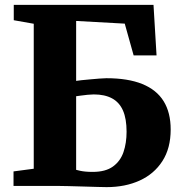

<svg xmlns="http://www.w3.org/2000/svg" viewBox="-20 -763 742 788"><path d="M417.5 5Q406.5 5 380.2 4.2Q354 3.5 321.8 2.5Q289.5 1.5 260.2 0.8Q231 0 213.5 0H35.5V-59.5L118.5 -70.5V-665.5L36.5 -680V-743H610L622.5 -535.5H528.5L492 -666L292.5 -677V-431Q298 -432 313.8 -433.8Q329.5 -435.5 349.5 -437.2Q369.5 -439 387.8 -440.5Q406 -442 416.5 -442Q505.5 -442 564 -418.2Q622.5 -394.5 651.5 -347.8Q680.5 -301 680.5 -231.5Q680.5 -154.5 646.5 -101.8Q612.5 -49 553.2 -22Q494 5 417.5 5ZM360.5 -57.5Q413 -57.5 443.5 -79.5Q474 -101.5 486.8 -138.8Q499.5 -176 499.5 -222.5Q499.5 -275.5 484.8 -309.2Q470 -343 440 -359.2Q410 -375.5 365 -375.5Q355 -375.5 339.5 -374Q324 -372.5 310.5 -370.5Q297 -368.5 292.5 -368V-66Q300 -64 309 -62Q318 -60 330.5 -58.8Q343 -57.5 360.5 -57.5Z"/></svg>

Font: Merriweather 36pt Black
Style: Regular
Weight: 900
Version: Version 2.100